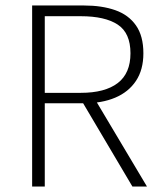

<svg xmlns="http://www.w3.org/2000/svg" viewBox="-20 -679 584 699"><path d="M97 0V-659H286Q351 -659 399.5 -642Q448 -625 475 -586.5Q502 -548 502 -485Q502 -425 475 -384.5Q448 -344 399.5 -323.5Q351 -303 286 -303H143V0ZM143 -341H274Q362 -341 408.5 -376.5Q455 -412 455 -485Q455 -559 408.5 -589.5Q362 -620 274 -620H143ZM462 0 275 -316 319 -329 515 0Z"/></svg>

Font: Source Sans 3 Light
Style: Regular
Weight: 300
Designer: Paul D. Hunt
Foundry: Adobe
Version: Version 3.052;hotconv 1.1.0;makeotfexe 2.6.0